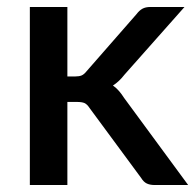

<svg xmlns="http://www.w3.org/2000/svg" viewBox="-20 -530 562 550"><path d="M173 -510V-311H196Q207 -311 214 -314Q221 -317 228.5 -326.5L371.5 -490Q379 -500 388 -505Q397 -510 411 -510H508.5L336.5 -316Q321.5 -296.5 303.5 -285Q313.5 -278 321 -269.2Q328.5 -260.5 335.5 -249.5L519 0H423Q410 0 400.8 -4.2Q391.5 -8.5 384.5 -20L237 -220Q229.5 -231.5 222 -234.8Q214.5 -238 199.5 -238H173V0H65.5V-510Z"/></svg>

Font: Lato SemiBold
Style: Regular
Weight: 600
Designer: Lukasz Dziedzic with Adam Twardoch and Botio Nikoltchev
Foundry: tyPoland Lukasz Dziedzic
Version: Version 2.015; 2015-08-06; http://www.latofonts.com/